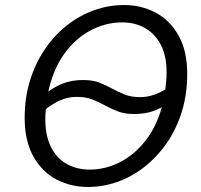

<svg xmlns="http://www.w3.org/2000/svg" viewBox="-20 -728 800 763"><path d="M329 15Q261 15 204 -15Q147 -45 112.5 -106.5Q78 -168 78 -260Q78 -340 99.5 -409Q121 -478 159 -533.5Q197 -589 247 -628Q297 -667 354.5 -687.5Q412 -708 473 -708Q541 -708 598 -678Q655 -648 689.5 -587Q724 -526 724 -434Q724 -353 702.5 -284Q681 -215 643 -160Q605 -105 555 -65.5Q505 -26 447.5 -5.5Q390 15 329 15ZM336 -54Q398 -54 455.5 -83Q513 -112 557 -167.5Q601 -223 623 -302Q601 -289 573.5 -282Q546 -275 512 -275Q475 -275 448 -285.5Q421 -296 397.5 -309Q374 -322 347.5 -332.5Q321 -343 285 -343Q248 -343 215.5 -327.5Q183 -312 162 -294Q161 -284 160.5 -272.5Q160 -261 160 -250Q161 -185 184 -141Q207 -97 247 -75.5Q287 -54 336 -54ZM537 -342Q565 -342 591 -351Q617 -360 637 -373Q639 -390 640.5 -407Q642 -424 642 -441Q642 -507 618.5 -551Q595 -595 555.5 -617Q516 -639 466 -639Q400 -639 339.5 -607Q279 -575 235 -513.5Q191 -452 172 -364Q198 -384 232 -397Q266 -410 311 -410Q349 -410 375.5 -399.5Q402 -389 425.5 -376Q449 -363 475 -352.5Q501 -342 537 -342Z"/></svg>

Font: Ubuntu Sans
Style: Italic
Weight: 400
Italic angle: -13.5°
Designer: Dalton Maag Ltd
Foundry: Dalton Maag Ltd
Version: Version 1.006